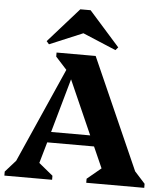

<svg xmlns="http://www.w3.org/2000/svg" viewBox="-61 -988 888 1042"><g transform="rotate(5 383.0 -467.5)"><path d="M2 0V-22L59 -86L287 -601L226 -668V-690H439L707 -85L764 -22V0H448V-22L524 -85L473 -200H218L185 -85L262 -22V0ZM234 -258H447L317 -552ZM181 -731 167 -747 334 -935H390L557 -747L543 -731L362 -807Z"/></g></svg>

Font: Platypi
Style: Bold
Weight: 700
Designer: David Sargent
Foundry: Bolt Cutter Type
Version: Version 1.200; ttfautohint (v1.8.4.7-5d5b)